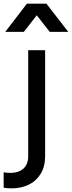

<svg xmlns="http://www.w3.org/2000/svg" viewBox="-83 -815 395 1055"><path d="M-20 220Q-29 220 -42 219Q-55 218 -63 216V132Q-44 135 -23 135Q18 135 45 112Q72 89 72 42V-539H165V42Q165 100 140.5 140Q116 180 74.5 200Q33 220 -20 220ZM-54 -640 65 -795H172L292 -640H190L119 -731L48 -640Z"/></svg>

Font: Pitagon Sans Text Medium
Style: Regular
Weight: 500
Designer: Travis Tran
Foundry: Pitagon
Version: Version 1.000; ttfautohint (v1.8.4.7-5d5b);gftools[0.9.26]